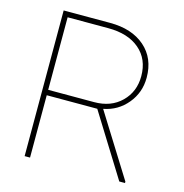

<svg xmlns="http://www.w3.org/2000/svg" viewBox="-105 -808 865 905"><g transform="rotate(15 327.0 -355.5)"><path d="M368.2 -304.2H121.6V0H95.2V-710.9H321.8Q428.7 -710.9 491.9 -655.8Q555.2 -600.6 555.2 -505.9Q555.2 -433.1 510 -378.7Q464.8 -324.2 395 -311L585 -6.8V0H557.1ZM121.6 -330.6H345.7Q427.7 -330.6 478.3 -380.4Q528.8 -430.2 528.8 -505.9Q528.8 -588.9 472.9 -636.7Q417 -684.6 319.8 -684.6H121.6Z"/></g></svg>

Font: Roboto Thin
Style: Regular
Weight: 250
Designer: Google
Version: Version 2.134; 2016